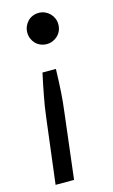

<svg xmlns="http://www.w3.org/2000/svg" viewBox="-109 -560 456 773"><g transform="rotate(-15 119.0 -173.0)"><path d="M22.5 171 56 -99Q58.5 -121.5 62 -142.8Q65.5 -164 69.5 -185.8Q73.5 -207.5 78.2 -230.5Q83 -253.5 88.5 -279.5H144.5Q143.5 -253.5 142.8 -230.5Q142 -207.5 140.5 -185.8Q139 -164 137 -142.8Q135 -121.5 132 -99L99.5 171ZM71 -450.5Q71 -464 76 -475.8Q81 -487.5 89.5 -496.5Q98 -505.5 110 -510.5Q122 -515.5 135.5 -515.5Q149 -515.5 160.8 -510.5Q172.5 -505.5 181.5 -496.5Q190.5 -487.5 195.5 -475.8Q200.5 -464 200.5 -450.5Q200.5 -436.5 195.5 -424.8Q190.5 -413 181.5 -404.2Q172.5 -395.5 160.8 -390.5Q149 -385.5 135.5 -385.5Q122 -385.5 110 -390.5Q98 -395.5 89.5 -404.2Q81 -413 76 -424.8Q71 -436.5 71 -450.5Z"/></g></svg>

Font: Lato Medium
Style: Italic
Weight: 500
Italic angle: -7°
Designer: Lukasz Dziedzic
Foundry: tyPoland Lukasz Dziedzic
Version: Version 2.006; 2014-01-15